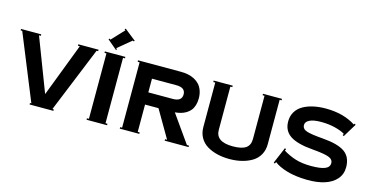

<svg xmlns="http://www.w3.org/2000/svg" viewBox="-92 -1431 3676 1900"><g transform="rotate(15 1746.0 -480.5)"><path d="M397 -139.2 606 -685.1H586.9V-700.2H793.9V-685.1H777.8L504.9 -15.1H519V0H274.9V-15.1H289.1L16.1 -685.1H0V-700.2H207V-685.1H188Z M871.1 -835 880.9 -826.2 1001 -954.1 990.7 -960.9 1000 -971.2 1117.2 -877.9 1107.9 -869.1 1099.1 -876 959 -759.8 969.7 -751 960.9 -742.2 862.8 -825.2ZM858.9 0V-15.1H878.9V-685.1H858.9V-700.2H1068.8V-685.1H1048.8V-15.1H1068.8V0Z M1198.7 0V-15.1H1218.8V-685.1H1198.7V-700.2H1638.7Q1677.2 -700.2 1711.4 -693.4Q1745.6 -686.5 1776.4 -670.7Q1807.1 -654.8 1829.1 -630.9Q1851.1 -606.9 1864 -571Q1877 -535.2 1877 -490.2Q1877 -451.2 1866.9 -419.7Q1856.9 -388.2 1839.6 -366.9Q1822.3 -345.7 1797.4 -330.6Q1772.5 -315.4 1744.6 -307.6Q1716.8 -299.8 1683.6 -296.9L1882.8 -15.1H1903.8V0H1658.7V-15.1H1679.7L1516.6 -294.9H1378.9V-15.1H1398.9V0ZM1628.9 -560.1H1378.9V-419.9H1628.9Q1721.7 -419.9 1721.7 -490.2Q1721.7 -560.1 1628.9 -560.1Z M1973.6 -685.1V-700.2H2168.5V-685.1H2148.4V-242.2Q2148.4 -120.1 2323.2 -120.1Q2414.1 -120.1 2456.3 -149.2Q2498.5 -178.2 2498.5 -242.2V-685.1H2478.5V-700.2H2673.3V-685.1H2653.3V-230Q2653.3 -168.9 2626.7 -121.8Q2600.1 -74.7 2553.5 -46.6Q2506.8 -18.6 2448.7 -4.4Q2390.6 9.8 2323.2 9.8Q2255.9 9.8 2197.8 -4.4Q2139.6 -18.6 2093.3 -46.6Q2046.9 -74.7 2020.3 -121.6Q1993.7 -168.5 1993.7 -230V-685.1Z M2828.1 -236.8 2840.8 -229 2834 -212.9Q2892.1 -176.3 2960.4 -154.5Q3028.8 -132.8 3123 -132.8Q3218.3 -132.8 3263.7 -151.4Q3309.1 -169.9 3309.1 -210.9Q3309.1 -251 3262 -268.1Q3214.8 -285.2 3097.2 -294.9Q2936.5 -307.6 2863.3 -356.7Q2790 -405.8 2790 -501Q2790 -557.1 2815.9 -599.9Q2841.8 -642.6 2887.2 -668.5Q2932.6 -694.3 2991 -707.3Q3049.3 -720.2 3118.2 -720.2Q3299.3 -720.2 3424.8 -639.2L3431.2 -648.9L3443.8 -641.1L3358.9 -502L3346.2 -509.8L3354 -523.9Q3314.5 -547.9 3249.3 -564Q3184.1 -580.1 3107.9 -580.1Q3030.8 -580.1 2990.5 -560.3Q2950.2 -540.5 2950.2 -507.8Q2950.2 -467.3 2995.4 -451.4Q3040.5 -435.5 3166 -425.8Q3321.8 -413.6 3391.8 -364.3Q3461.9 -314.9 3461.9 -210Q3461.9 -137.7 3417.5 -87.2Q3373 -36.6 3296.6 -12.7Q3220.2 11.2 3118.2 9.8Q2997.1 7.8 2910.9 -18.1Q2824.7 -43.9 2778.8 -81.1L2771 -63L2757.8 -70.8Z"/></g></svg>

Font: Copperplate CC
Style: Bold
Weight: 700
Designer: indestructible type*
Foundry: Cowboy Collective
Version: Version 1.000